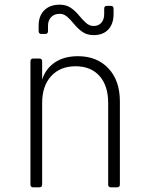

<svg xmlns="http://www.w3.org/2000/svg" viewBox="-20 -800 640 820"><path d="M122 0Q110 0 110 -12V-538Q110 -550 122 -550H148Q160 -550 160 -538V-460Q175 -507 214.5 -533.5Q254 -560 313 -560Q394 -560 443 -508Q492 -456 492 -367V-12Q492 0 480 0H454Q442 0 442 -12V-360Q442 -434 405 -475.5Q368 -517 303 -517Q237 -517 198.5 -475Q160 -433 160 -360V-12Q160 0 148 0ZM380 -650Q352 -650 332.5 -663.5Q313 -677 298 -695.5Q283 -714 268 -727.5Q253 -741 235 -741Q212 -741 198.5 -727Q185 -713 185 -690V-667Q185 -655 173 -655H157Q145 -655 145 -667V-690Q145 -732 169 -756Q193 -780 235 -780Q263 -780 282.5 -766.5Q302 -753 317 -734.5Q332 -716 347 -702.5Q362 -689 380 -689Q401 -689 413 -703Q425 -717 425 -740V-763Q425 -775 437 -775H453Q465 -775 465 -763V-740Q465 -698 442.5 -674Q420 -650 380 -650Z"/></svg>

Font: Pitagon Sans Mono Thin
Style: Regular
Weight: 100
Monospace: yes
Designer: Travis Tran
Foundry: Pitagon
Version: Version 1.001; ttfautohint (v1.8.4.7-5d5b);gftools[0.9.26]